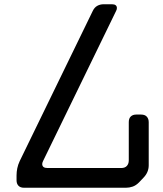

<svg xmlns="http://www.w3.org/2000/svg" viewBox="-20 -781 768 905"><path d="M58 69Q58 85 67 94.5Q76 104 94 104H573Q590 104 605.5 98.5Q621 93 635 79L655 58Q681 32 681 -2V-205Q681 -221 672 -231Q663 -241 645 -241H622Q606 -241 596.5 -232Q587 -223 587 -205V-25Q587 -9 578 1Q569 11 551 11H204Q179 11 179 -8Q179 -14 183 -22L527 -729Q531 -736 531 -743Q531 -761 507 -761H469Q452 -761 438.5 -753.5Q425 -746 417 -729L73 -22Q65 -5 61.5 12Q58 29 58 46Z"/></svg>

Font: WDXL Lubrifont TC
Style: Regular
Weight: 400
Designer: [WDXL Lubrifont] Copyright 2020-2022 (c) NightFurySL2001, Skr-ZERO; [ZCOOL QingKe HuangYou] Copyright 2018-2022 (c) The 
Version: Version 2.001;hotconv 1.1.1;makeotfexe 2.6.0